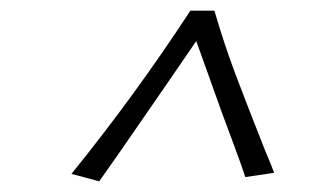

<svg xmlns="http://www.w3.org/2000/svg" viewBox="-20 -728 580 360"><path d="M440 -396Q431 -423 417 -460.5Q403 -498 396 -517L348 -651Q325 -617 204 -442L166 -388L114 -402Q233 -549 337 -708H382Q401 -643 422 -587.5Q443 -532 477 -446Q489 -418 494 -404Z"/></svg>

Font: Charmonman
Style: Regular
Weight: 400
Designer: Ekaluck Peanpanawate
Foundry: Cadson Demak Co.,Ltd.
Version: Version 1.000; ttfautohint (v1.6)